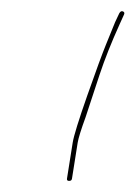

<svg xmlns="http://www.w3.org/2000/svg" viewBox="-20 -721 244 346"><path d="M104.6 -395C107.6 -395 109.3 -396.3 109.7 -399L120 -464C121.3 -472 126 -487.3 134.3 -510L159.4 -586.2C168.5 -613.7 180.6 -644.3 195.9 -678L203.6 -695C204.7 -697.7 204 -699.5 201.4 -700.5C198.9 -701.5 196.8 -700.3 194.9 -697L187.4 -681C182.9 -669.7 177.4 -656.2 170.9 -640.5C164.5 -624.8 153.3 -594.5 137.5 -549.5C121.7 -504.5 112.9 -476 111 -464L100.7 -399C100.3 -396.3 101.6 -395 104.6 -395Z"/></svg>

Font: Proton
Style: LitCndIt
Weight: 500
Version: Version 1.017